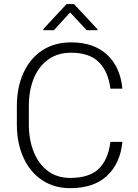

<svg xmlns="http://www.w3.org/2000/svg" viewBox="-20 -933 689 962"><path d="M533.2 -222.2H593.3Q582.5 -113.8 516.1 -52Q449.7 9.8 332 9.8Q251.5 9.8 191.2 -30.3Q130.9 -70.3 97.7 -142.6Q64.5 -214.8 64.5 -311V-399.9Q64.5 -496.1 97.7 -568.4Q130.9 -640.6 191.9 -680.7Q252.9 -720.7 335.9 -720.7Q449.7 -720.7 516.1 -659.4Q582.5 -598.1 593.3 -488.8H533.2Q522.5 -574.7 475.1 -621.8Q427.7 -668.9 335.9 -668.9Q270 -668.9 222.7 -635.5Q175.3 -602.1 149.9 -541.7Q124.5 -481.4 124.5 -400.9V-311Q124.5 -232.9 148.9 -172.1Q173.3 -111.3 219.7 -76.4Q266.1 -41.5 332 -41.5Q426.8 -41.5 474.4 -86.9Q522 -132.3 533.2 -222.2ZM350.6 -912.6 468.3 -786.6V-781.7H414.1L331.5 -870.6L250 -781.7H197.3V-787.6L313.5 -912.6Z"/></svg>

Font: Vazirmatn UI FD ExtraLight
Style: Regular
Weight: 200
Designer: Saber Rastikerdar
Foundry: Saber Rastikerdar
Version: Version 33.003